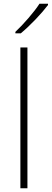

<svg xmlns="http://www.w3.org/2000/svg" viewBox="-20 -1016 279 1036"><path d="M239 -989V-996H193C166 -953 105 -883 63 -844V-836H92C144 -879 206 -945 239 -989ZM128 0V-760H90V0Z"/></svg>

Font: Noto Sans Canadian Aboriginal ExtraLight
Style: Regular
Weight: 200
Designer: Monotype Design Team, Typotheque's Kevin King
Foundry: Monotype Imaging Inc.
Version: Version 2.004